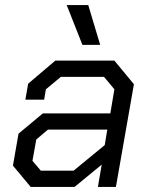

<svg xmlns="http://www.w3.org/2000/svg" viewBox="-20 -737 591 757"><path d="M31 -84 53 -210 149 -290H415L431 -385L390 -434H220L161 -385L154 -344H80L91 -407L198 -498H431L508 -405L437 0H366L381 -88L274 0H101ZM270 -64 393 -165 403 -226H169L123 -187L108 -103L141 -64ZM243 -717H328L375 -560H305Z"/></svg>

Font: Chakra Petch
Style: Italic
Weight: 400
Italic angle: -10°
Designer: Katatrad Aksorn Co.,Ltd.
Foundry: Cadson Demak Co.,Ltd.
Version: Version 1.000; ttfautohint (v1.6)